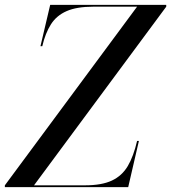

<svg xmlns="http://www.w3.org/2000/svg" viewBox="-70 -770 704 790"><path d="M-50 0V-7.5L494 -742.5H314Q245.5 -742.5 204 -724.2Q162.5 -706 139.5 -669.8Q116.5 -633.5 104 -580H96.5L136.5 -750H614V-742.5L70 -7.5H280Q348.5 -7.5 390.2 -27Q432 -46.5 455.8 -86.8Q479.5 -127 494 -190H501.5L457.5 0Z"/></svg>

Font: Bodoni Moda 28pt
Style: Italic
Weight: 400
Italic angle: -13°
Designer: Owen Earl
Foundry: indestructible type
Version: Version 2.004